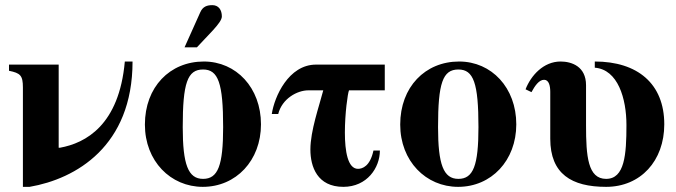

<svg xmlns="http://www.w3.org/2000/svg" viewBox="-20 -712 2626 746"><path d="M465 -473C443 -226 313 -156 213 -138H208V-461H15V-437C59 -428 69 -419 69 -372V14H95C275 -17 495 -144 495 -473Z M697 -528H745L808 -595C827 -616 842 -635 842 -648C842 -674 829 -692 805 -692C785 -692 768 -687 758 -664ZM994 -229C994 -371 898 -473 772 -473C640 -473 543 -374 543 -228C543 -86 643 14 768 14C897 14 994 -88 994 -229ZM847 -218C847 -69 827 -17 769 -17C711 -17 690 -73 690 -218C690 -389 708 -442 769 -442C828 -442 847 -389 847 -218Z M1236 -361C1220 -299 1186 -204 1186 -131C1186 -64 1213 14 1314 14C1406 14 1456 -60 1456 -127H1431C1418 -66 1388 -56 1371 -56C1331 -56 1320 -125 1320 -197C1320 -271 1331 -349 1336 -361H1475V-461H1208C1101 -461 1046 -336 1036 -269H1061C1076 -329 1135 -361 1178 -361Z M1764 -473C1632 -473 1535 -374 1535 -228C1535 -86 1635 14 1760 14C1889 14 1986 -88 1986 -229C1986 -371 1890 -473 1764 -473ZM1761 -442C1820 -442 1839 -389 1839 -218C1839 -69 1819 -17 1761 -17C1703 -17 1682 -73 1682 -218C1682 -389 1700 -442 1761 -442Z M2257 -381C2257 -454 2201 -473 2158 -473C2092 -473 2043 -419 2022 -365L2045 -354C2058 -378 2074 -402 2094 -402C2113 -402 2118 -378 2118 -355V-173C2118 -36 2201 14 2335 14C2469 14 2561 -87 2561 -229C2561 -387 2457 -473 2291 -473V-449C2381 -442 2414 -329 2414 -226C2414 -111 2407 -17 2335 -17C2264 -17 2257 -105 2257 -225Z"/></svg>

Font: XITS Math
Style: Bold
Weight: 700
Designer: MicroPress Inc., with final additions and corrections provided by Coen Hoffman, Elsevier (retired)
Version: Version 1.105